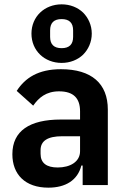

<svg xmlns="http://www.w3.org/2000/svg" viewBox="-20 -853 585 885"><path d="M264 -563C225 -563 190 -577 165 -601C140 -625 125 -659 125 -698C125 -737 140 -771 165 -795C190 -819 225 -833 264 -833C303 -833 338 -819 363 -795C387 -771 403 -737 403 -698C403 -659 387 -625 363 -601C338 -577 303 -563 264 -563ZM264 -631C299 -631 317 -648 317 -683V-713C317 -748 299 -765 264 -765C229 -765 211 -748 211 -713V-683C211 -648 229 -631 264 -631ZM261 -534C156 -534 96 -494 57 -434L133 -366C158 -402 192 -432 252 -432C320 -432 349 -399 349 -340V-302H260C117 -302 37 -250 37 -142C37 -49 96 12 203 12C282 12 338 -22 355 -90H361V0H477V-348C477 -468 402 -534 261 -534ZM349 -156C349 -107 303 -81 246 -81C195 -81 167 -101 167 -144V-161C167 -204 200 -225 267 -225H349V-156Z"/></svg>

Font: Plexus Sans SemiBold
Style: Regular
Weight: 600
Version: Version 2.001;PS 002.001;hotconv 1.0.70;makeotf.lib2.5.58329